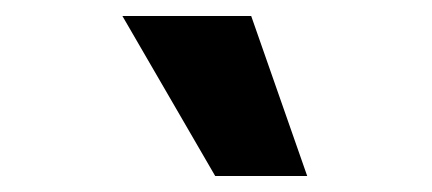

<svg xmlns="http://www.w3.org/2000/svg" viewBox="-20 -790 540 240"><path d="M249 -570 133 -770H294L364 -570Z"/></svg>

Font: Nunito Sans 6pt ExtraBold
Style: Italic
Weight: 800
Italic angle: -9°
Version: Version 3.101;gftools[0.9.27]